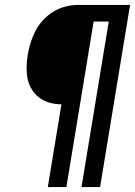

<svg xmlns="http://www.w3.org/2000/svg" viewBox="-20 -755 545 775"><path d="M173 0 228 -334Q203 -334 180 -340.5Q157 -347 139 -360.5Q121 -374 108.5 -394Q96 -414 91.5 -437Q87 -460 87.5 -485Q88 -510 92 -534Q96 -559 104 -584Q112 -609 124 -632Q136 -655 155 -675Q174 -695 196.5 -708.5Q219 -722 244 -728.5Q269 -735 294 -735H505L384 0H309L419 -668H358L248 0Z"/></svg>

Font: Iosevka Custom
Style: Italic
Weight: 400
Italic angle: -9°
Monospace: yes
Designer: Belleve Invis
Foundry: Belleve Invis
Version: Version 30.3.3; ttfautohint (v1.8.3)